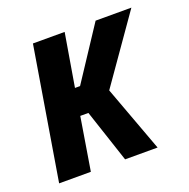

<svg xmlns="http://www.w3.org/2000/svg" viewBox="-99 -615 699 711"><g transform="rotate(-20 250.0 -260.0)"><path d="M17 0 103 -520H228L193 -312H213L350 -520H491L309 -260L405 0H277L208 -208H176L142 0Z"/></g></svg>

Font: Iosevka SS18 Extrabold
Style: Italic
Weight: 800
Italic angle: -9°
Monospace: yes
Designer: Belleve Invis
Foundry: Belleve Invis
Version: Version 25.1.1; ttfautohint (v1.8.4)